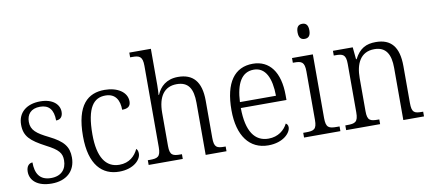

<svg xmlns="http://www.w3.org/2000/svg" viewBox="-69 -1015 2877 1280"><g transform="rotate(-10 1369.5 -375.0)"><path d="M192 10C290 10 354 -45 354 -138C354 -211 322 -252 227 -299C148 -338 112 -365 112 -421C112 -471 140 -508 203 -508C262 -508 293 -473 293 -399C323 -399 339 -418 339 -450C339 -499 296 -543 210 -543C118 -543 58 -494 58 -412C58 -333 97 -298 197 -245C279 -203 299 -177 299 -129C299 -68 263 -27 194 -27C116 -27 89 -78 89 -151C69 -151 47 -136 47 -95C47 -37 94 10 192 10Z M649 10C748 10 798 -46 798 -86C798 -102 794 -112 786 -120C765 -74 725 -35 658 -35C566 -35 515 -111 515 -265C515 -450 567 -506 645 -506C714 -506 739 -456 739 -393C777 -393 797 -406 797 -440C797 -503 732 -544 646 -544C534 -544 451 -478 451 -264C451 -69 535 10 649 10Z M849 0H1080V-32H1072C1019 -32 998 -38 998 -102V-326C998 -438 1043 -498 1126 -498C1205 -498 1235 -448 1235 -353V0H1376V-32H1369C1316 -32 1298 -39 1298 -105V-356C1298 -487 1243 -544 1143 -544C1064 -544 1020 -501 998 -448H995C996 -456 998 -488 998 -514V-760H852V-728H866C913 -728 936 -721 936 -656V-105C936 -39 915 -32 861 -32H849Z M1658 10C1761 10 1812 -49 1812 -86C1812 -100 1805 -109 1797 -113C1776 -71 1733 -34 1667 -34C1575 -34 1521 -108 1520 -267H1829V-299C1829 -456 1762 -544 1649 -544C1526 -544 1456 -451 1456 -263C1456 -89 1532 10 1658 10ZM1765 -307H1521C1527 -431 1566 -504 1649 -504C1729 -504 1764 -425 1765 -307Z M2020 -647C2043 -647 2060 -659 2060 -698C2060 -737 2043 -749 2020 -749C1997 -749 1980 -737 1980 -698C1980 -659 1997 -647 2020 -647ZM1901 0H2147V-32H2129C2075 -32 2055 -39 2055 -105V-536H1914V-504H1923C1973 -504 1993 -496 1993 -431V-103C1993 -39 1973 -32 1919 -32H1901Z M2186 0H2416V-32H2408C2355 -32 2335 -38 2335 -102V-326C2335 -421 2369 -499 2464 -499C2544 -499 2573 -443 2573 -354V0H2713V-32H2706C2653 -32 2636 -39 2636 -105V-354C2636 -485 2584 -544 2482 -544C2417 -544 2372 -522 2337 -454H2333L2325 -536H2191V-504H2202C2252 -504 2273 -497 2273 -433V-105C2273 -39 2252 -32 2198 -32H2186Z"/></g></svg>

Font: Noto Serif Georgian SemiCondensed Light
Style: Regular
Weight: 300
Width: 4
Designer: Monotype Design Team, Akaki Razmadze
Foundry: Google LLC
Version: Version 2.003